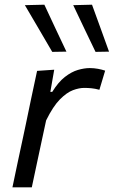

<svg xmlns="http://www.w3.org/2000/svg" viewBox="-20 -798 484 818"><path d="M33 0Q44.5 -55 55.2 -105.8Q66 -156.5 79.5 -219L90 -268.5Q100 -317 112.2 -375.2Q124.5 -433.5 138 -496L211 -501L194.5 -406.5H202.5Q228.5 -448.5 256.5 -470.2Q284.5 -492 311.8 -500Q339 -508 362.5 -508Q380 -508 397.5 -504.8Q415 -501.5 428 -497L403.5 -415.5Q385 -420.5 369.5 -422Q354 -423.5 338.5 -423.5Q317 -423.5 290.8 -413.8Q264.5 -404 235.2 -374.5Q206 -345 176.5 -285L161.5 -215.5Q149 -156.5 138 -105.8Q127 -55 115.5 0ZM202.5 -577Q174 -626 144.8 -675.8Q115.5 -725.5 86 -776L169 -778Q192 -728.5 215.5 -678.5Q239 -628.5 263 -578ZM387 -577Q363 -626.5 339.2 -676.5Q315.5 -726.5 292 -776L372 -778Q390 -728.5 408.2 -678.5Q426.5 -628.5 444.5 -578Z"/></svg>

Font: Commissioner
Style: Italic
Weight: 400
Italic angle: -12°
Designer: Kostas Bartsokas
Foundry: Kostas Bartsokas
Version: Version 1.000; ttfautohint (v1.8.3)